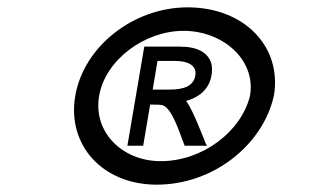

<svg xmlns="http://www.w3.org/2000/svg" viewBox="-20 -487 853 523"><path d="M373 -360 327 -90H370L389 -202H399C407 -202 415 -202 420 -201C449 -197 471 -118 482 -93L483 -90H544L540 -97C535 -109 506 -187 487 -212C520 -221 549 -242 556 -281C558 -292 558 -303 556 -313C547 -344 518 -360 470 -360ZM512 -281C507 -252 480 -243 442 -243H396L409 -321H457C493 -321 517 -308 512 -281ZM250 -226C267 -324 374 -403 480 -403C587 -403 678 -324 661 -226C637 -128 531 -48 418 -48C312 -48 233 -128 250 -226ZM185 -226C162 -92 259 16 407 16C561 16 696 -92 726 -226C749 -360 645 -467 491 -467C343 -467 208 -360 185 -226Z"/></svg>

Font: Charger Monospace
Style: Regular
Weight: 400
Designer: Jasper
Foundry: Cannot Into Space Fonts
Version: Version 0.980